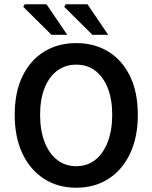

<svg xmlns="http://www.w3.org/2000/svg" viewBox="-20 -868 714 900"><path d="M337 12Q252 12 187 -29.5Q122 -71 85.5 -147.5Q49 -224 49 -330Q49 -436 85.5 -511Q122 -586 187 -626Q252 -666 337 -666Q423 -666 488 -626Q553 -586 589.5 -511Q626 -436 626 -330Q626 -224 589.5 -147.5Q553 -71 488 -29.5Q423 12 337 12ZM337 -89Q389 -89 426.5 -118.5Q464 -148 485 -202.5Q506 -257 506 -330Q506 -403 485 -455.5Q464 -508 426.5 -536.5Q389 -565 337 -565Q286 -565 248 -536.5Q210 -508 189 -455.5Q168 -403 168 -330Q168 -257 189 -202.5Q210 -148 248 -118.5Q286 -89 337 -89ZM221 -705 89 -836 96 -848H198L295 -705ZM413 -705 281 -836 288 -848H390L487 -705Z"/></svg>

Font: Source Sans 3 ExtraLight SemiBold
Style: Regular
Weight: 600
Version: Version 3.052;hotconv 1.1.0;makeotfexe 2.6.0